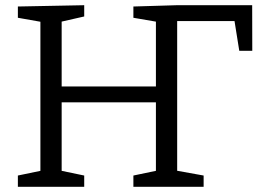

<svg xmlns="http://www.w3.org/2000/svg" viewBox="-20 -718 1017 738"><path d="M48.7 0V-43.3L148.3 -64L135.3 -45.7V-650.7L150.7 -631.7L48.7 -649.7V-693L303.7 -698V-654.7L202.7 -631.7L217 -651V-371L202.3 -385.7H594L579.3 -371V-650.7L594 -632.3L492.7 -649.7V-693L660 -698H949.3L949.7 -522.7H899.7L879.7 -648L899.3 -637H646.3L661 -651.7V-45.7L647.7 -64L762.7 -43.3V0H492.7V-43.3L592 -64L579.3 -45.7V-339.3L594 -324.7H202.3L217 -339.3V-45.7L204.3 -64L303.7 -43.3V0Z"/></svg>

Font: Bitter Thin
Style: Regular
Weight: 100
Designer: Sol Matas, and Bitter project Authors
Foundry: Sol Matas
Version: Version 2.002